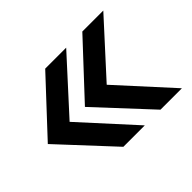

<svg xmlns="http://www.w3.org/2000/svg" viewBox="-113 -713 905 905"><g transform="rotate(-45 339.5 -260.5)"><path d="M261.4 0 18.8 -261 261.4 -521H401.2L165.4 -262.3L404.2 0ZM508.8 0 266.2 -261 508.8 -521H648.6L412.7 -262.3L651.6 0Z"/></g></svg>

Font: Red Hat Display VF
Style: Regular
Weight: 300
Designer: Pentagram, MCKL
Foundry: Pentagram, MCKL
Version: Version 1.023